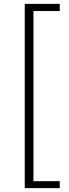

<svg xmlns="http://www.w3.org/2000/svg" viewBox="-20 -805 355 993"><path d="M108 168H289V132H153V-748H289V-785H108Z"/></svg>

Font: GenYoGothic2 TW L
Style: Regular
Weight: 300
Version: Version 2.100;PS 2.1;hotconv 16.6.51;makeotf.lib2.5.65220 DE